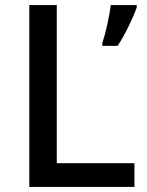

<svg xmlns="http://www.w3.org/2000/svg" viewBox="-20 -734 576 754"><path d="M95 0V-714H203V-93H508V0ZM517 -705Q507 -676 486 -632.5Q465 -589 442 -554H382V-566Q392 -595 401.5 -638.5Q411 -682 415 -714H517Z"/></svg>

Font: Noto Sans Sinhala UI Medium
Style: Regular
Weight: 500
Designer: Jelle Bosma - Monotype Design Team
Foundry: Monotype Imaging Inc.
Version: Version 2.006; ttfautohint (v1.8.4.7-5d5b)